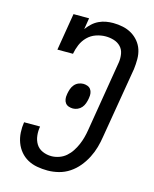

<svg xmlns="http://www.w3.org/2000/svg" viewBox="-113 -819 726 904"><g transform="rotate(15 250.0 -367.5)"><path d="M206 8Q180 8 155 3.5Q130 -1 109 -12.5Q88 -24 72.5 -42.5Q57 -61 48.5 -84Q40 -107 38.5 -132.5Q37 -158 41 -183Q41 -183 41 -183Q41 -183 41 -183H119Q115 -161 117.5 -138.5Q120 -116 131 -98Q142 -80 162.5 -71Q183 -62 206 -62Q224 -62 243 -68.5Q262 -75 277 -88Q292 -101 303 -118Q314 -135 321.5 -152.5Q329 -170 334 -188.5Q339 -207 342 -226L399 -571Q402 -592 398.5 -612.5Q395 -633 381.5 -647Q368 -661 348.5 -667Q329 -673 308 -673Q285 -673 261.5 -665Q238 -657 220.5 -639.5Q203 -622 193.5 -599.5Q184 -577 180 -554H104L134 -735H210L201 -680Q212 -695 226 -708Q240 -721 257 -729Q274 -737 291.5 -740Q309 -743 326 -743Q350 -743 373.5 -738Q397 -733 416.5 -721.5Q436 -710 450.5 -692.5Q465 -675 472 -653.5Q479 -632 479 -607.5Q479 -583 476 -559L418 -214Q414 -187 406.5 -160.5Q399 -134 386 -108.5Q373 -83 354.5 -60.5Q336 -38 312 -22Q288 -6 260.5 1Q233 8 206 8ZM246 -305Q235 -305 225 -308.5Q215 -312 209 -320Q203 -328 201.5 -339Q200 -350 202 -360L203 -367Q205 -378 209 -389.5Q213 -401 221 -410.5Q229 -420 240.5 -425Q252 -430 264 -430Q274 -430 284 -426.5Q294 -423 300 -415Q306 -407 307.5 -396Q309 -385 307 -375L306 -368Q304 -357 300 -345.5Q296 -334 288 -324.5Q280 -315 268.5 -310Q257 -305 246 -305Z"/></g></svg>

Font: Iosevka Slab Oblique
Style: Regular
Weight: 400
Italic angle: -9°
Monospace: yes
Designer: Belleve Invis
Foundry: Belleve Invis
Version: Version 11.1.1; ttfautohint (v1.8.3)